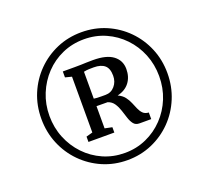

<svg xmlns="http://www.w3.org/2000/svg" viewBox="-140 -1090 1309 1203"><g transform="rotate(-20 514.0 -488.0)"><path d="M94 -488.5Q94 -577.5 126.2 -654.5Q158.5 -731.5 216.2 -789.8Q274 -848 350.2 -880.8Q426.5 -913.5 514.5 -913.5Q602.5 -913.5 678.8 -880.8Q755 -848 812.5 -789.8Q870 -731.5 902.2 -654.5Q934.5 -577.5 934.5 -488.5Q934.5 -399.5 902.2 -321.8Q870 -244 812.5 -185.5Q755 -127 678.8 -94Q602.5 -61 514.5 -61Q426.5 -61 350.2 -94Q274 -127 216.2 -185.5Q158.5 -244 126.2 -321.8Q94 -399.5 94 -488.5ZM148 -488Q148 -410 176 -341.2Q204 -272.5 253.8 -220.2Q303.5 -168 370.2 -138.5Q437 -109 514.5 -109Q591.5 -109 658 -138.8Q724.5 -168.5 774.2 -220.8Q824 -273 851.8 -341.5Q879.5 -410 879.5 -488.5Q879.5 -566 851.8 -634.8Q824 -703.5 774.2 -755.5Q724.5 -807.5 658.2 -837Q592 -866.5 514.5 -866.5Q436.5 -866.5 369.8 -837Q303 -807.5 253.5 -755.2Q204 -703 176 -634.5Q148 -566 148 -488ZM365 -299.5V-671.5L322 -682.5V-722H401.5Q425.5 -722 443.2 -722.5Q461 -723 479.2 -723.8Q497.5 -724.5 523.5 -724.5Q613.5 -724.5 657.5 -691Q701.5 -657.5 701.5 -601Q701.5 -548 673.8 -511.5Q646 -475 593.5 -463Q622 -450 637.5 -429.8Q653 -409.5 662.2 -387.2Q671.5 -365 680.2 -344.8Q689 -324.5 702.5 -311Q716 -297.5 740.5 -296V-252H662Q637 -252 623.8 -268.8Q610.5 -285.5 602.2 -311Q594 -336.5 585.2 -363.8Q576.5 -391 561.8 -413.5Q547 -436 520 -445L446 -445.5V-297.5L494.5 -287.5V-252H322V-287.5ZM446 -495.5Q453.5 -494 468 -493.2Q482.5 -492.5 498 -492.5Q513.5 -492.5 523.5 -492.5Q561 -492.5 585.2 -520.8Q609.5 -549 609.5 -589.5Q609.5 -638 584.8 -659Q560 -680 512.5 -680Q496.5 -680 480.8 -679.5Q465 -679 446 -675Z"/></g></svg>

Font: Merriweather 48pt Medium
Style: Regular
Weight: 500
Version: Version 2.100